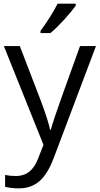

<svg xmlns="http://www.w3.org/2000/svg" viewBox="-20 -786 544 1046"><path d="M200.7 -606V-618.2C231.9 -658.7 272.9 -723.6 293.9 -766.1H392.6V-755.9C363.8 -713.4 296.4 -639.6 254.9 -606ZM216.8 2.9 1 -535.2H87.9L205.1 -230C231 -160.2 246.6 -109.9 252.9 -79.1H256.8C261.2 -95.7 270 -124 283.7 -164.6C296.9 -204.6 341.3 -328.1 416 -535.2H502.9L272.9 74.2C227.5 194.8 169.4 240.2 81.1 240.2C56.2 240.2 31.7 237.3 7.8 231.9V167C25.9 170.9 45.9 172.9 67.9 172.9C123.5 172.9 163.1 141.6 187 79.1Z"/></svg>

Font: OpenSansEmoji
Style: Regular
Weight: 400
Foundry: MorbZ
Version: Version 1.000;PS 001.000;hotconv 1.0.70;makeotf.lib2.5.58329